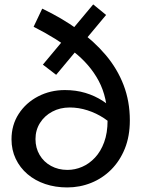

<svg xmlns="http://www.w3.org/2000/svg" viewBox="-20 -829 645 863"><path d="M282 13.5Q229 13.5 183.4 -1.8Q137.9 -17.1 103.8 -46.1Q69.7 -75.1 50.7 -115.1Q31.7 -155.1 31.7 -203Q31.7 -267.1 64 -317Q96.3 -367 151.1 -395.6Q206 -424.2 271.9 -424.2Q320.9 -424.2 363.5 -411.5Q406.1 -398.8 442.7 -375Q479.3 -351.2 509.5 -315.8L506.7 -242.7Q482.6 -274.7 447.6 -297.6Q412.7 -320.6 373.1 -333.2Q333.5 -345.9 293.8 -345.9Q249.7 -345.9 214.9 -327.2Q180 -308.6 159.8 -276.4Q139.5 -244.2 139.5 -203.9Q139.5 -164.1 158.1 -132.6Q176.6 -101.1 209.4 -83.2Q242.2 -65.3 283.1 -65.3Q317.1 -65.3 349.1 -79.1Q381.1 -92.8 407 -120.6Q433 -148.3 448.2 -189.9Q463.5 -231.5 463.5 -286.8Q463.5 -390.6 423.7 -465.3Q384 -540 309.4 -598Q234.8 -656.1 131.1 -708.7L169.8 -790.2Q257.9 -748.1 330.1 -696.1Q402.3 -644.1 454.8 -582.2Q507.2 -520.3 535.4 -447Q563.6 -373.7 563.6 -287.9Q563.6 -216.8 541.2 -161.1Q518.7 -105.5 479.6 -66.4Q440.5 -27.4 389.7 -7Q338.8 13.5 282 13.5ZM232.4 -492.7 172.7 -538.5 398.9 -809.2 456.9 -761.8Z"/></svg>

Font: BioRhyme ExtraBold
Style: Regular
Weight: 800
Designer: Aoife Mooney
Foundry: Aoife Mooney Type
Version: Version 1.600;gftools[0.9.33]